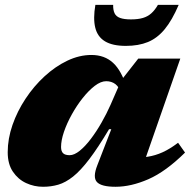

<svg xmlns="http://www.w3.org/2000/svg" viewBox="-20 -736 765 772"><path d="M371.5 -72 427.5 -216.5H418.5Q374 -142 339 -96Q304 -50 273.8 -26Q243.5 -2 214.5 6.5Q185.5 15 153 15Q117 15 84.8 0Q52.5 -15 31.8 -45.8Q11 -76.5 11 -124Q11 -178 30.2 -233.5Q49.5 -289 82.8 -339.2Q116 -389.5 159.2 -429.2Q202.5 -469 250.8 -492Q299 -515 347.5 -515Q400.5 -515 434.8 -483.2Q469 -451.5 489.5 -383.5L471 -354.5Q459.5 -386 444 -397.8Q428.5 -409.5 407 -409.5Q385.5 -409.5 361 -390.8Q336.5 -372 312.5 -341.8Q288.5 -311.5 268.8 -276Q249 -240.5 237.2 -206Q225.5 -171.5 225.5 -145Q225.5 -127.5 233.8 -119.8Q242 -112 260 -112Q278.5 -112 300.8 -130Q323 -148 345.5 -177.8Q368 -207.5 388.2 -243Q408.5 -278.5 424 -313.5L467.5 -413L536 -500.5H705L543.5 -37.5L503.5 -101.5Q543 -101 573.8 -105.8Q604.5 -110.5 633.8 -123.8Q663 -137 696 -162L724 -122.5Q646.5 -46 576.8 -15.5Q507 15 444.5 15Q387.5 15 369.8 -4Q352 -23 371.5 -72ZM506.5 -658Q535 -658 554.5 -663.8Q574 -669.5 588.5 -682.5Q603 -695.5 615 -716.5H698.5Q672 -654.5 642.2 -618.5Q612.5 -582.5 574.8 -567Q537 -551.5 486 -551.5Q432.5 -551.5 402.2 -569.8Q372 -588 363 -624.8Q354 -661.5 363.5 -716.5H435Q434.5 -695.5 440.8 -682.5Q447 -669.5 463 -663.8Q479 -658 506.5 -658Z"/></svg>

Font: Newsreader 9pt ExtraBold
Style: Italic
Weight: 800
Italic angle: -17°
Designer: Hugues Gentile
Foundry: Production Type
Version: Version 1.003